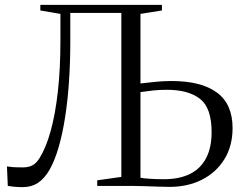

<svg xmlns="http://www.w3.org/2000/svg" viewBox="-20 -763 986 788"><path d="M73.5 5Q50.5 5 35.8 3.2Q21 1.5 12 0L8.5 -80Q17 -78.5 31.5 -77.2Q46 -76 76 -76Q89.5 -76 101.8 -79.8Q114 -83.5 124 -92Q134 -100.5 142.5 -114.5Q169 -157 188 -225.5Q207 -294 217.5 -387.2Q228 -480.5 228 -597.5V-706L145.5 -720V-743H644.5V-720L556.5 -706V-420.5Q590.5 -424.5 621.5 -427.5Q652.5 -430.5 684 -430.5Q806 -430.5 870.2 -383.2Q934.5 -336 934.5 -237.5Q934.5 -163.5 900.8 -109.2Q867 -55 808.8 -25.5Q750.5 4 676 4Q660 4 631 3Q602 2 571.2 1Q540.5 0 519.5 0H379V-23L478 -37V-710H268.5V-592Q268.5 -507.5 263.2 -429Q258 -350.5 247.2 -281.8Q236.5 -213 220.5 -158.2Q204.5 -103.5 183.5 -66.5Q162 -29.5 135.5 -12.2Q109 5 73.5 5ZM653 -27.5Q716 -27.5 759.5 -49Q803 -70.5 825.8 -113.8Q848.5 -157 848.5 -221Q848.5 -320 801 -357.2Q753.5 -394.5 664.5 -394.5Q634.5 -394.5 609 -391.8Q583.5 -389 556.5 -385V-33.5Q569 -31 595.2 -29.2Q621.5 -27.5 653 -27.5Z"/></svg>

Font: Merriweather 120pt Light
Style: Regular
Weight: 300
Version: Version 2.100